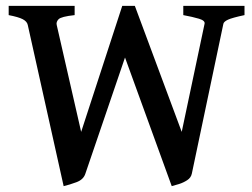

<svg xmlns="http://www.w3.org/2000/svg" viewBox="-20 -614 852 648"><path d="M805.2 -563Q763.7 -554.2 749.5 -547.6Q735.4 -541 733.9 -533.7L627.4 -27.8Q624.5 -14.2 611.8 -5.9Q599.1 2.4 584.2 7.1Q569.3 11.7 559.6 14.2L401.9 -419.9L268.1 -27.8Q261.7 -7.8 237.8 1Q213.9 9.8 194.8 14.2L73.7 -529.8Q71.3 -541.5 56.9 -549.1Q42.5 -556.6 9.3 -563V-594.2H231.9V-563Q186.5 -558.1 177.7 -549.1Q168.9 -540 171.4 -529.8L253.9 -168.9L392.6 -594.2H435.1L593.3 -168.9L670.4 -533.7Q672.9 -544.4 651.6 -550.8Q630.4 -557.1 598.6 -563V-594.2H805.2Z"/></svg>

Font: Namdhinggo SemiBold
Style: Regular
Weight: 600
Designer: Victor Gaultney
Foundry: SIL International
Version: Version 3.001